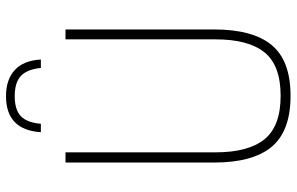

<svg xmlns="http://www.w3.org/2000/svg" viewBox="-194 -784 987 639"><g transform="rotate(-90 299.5 -464.5)"><path d="M300 9Q183 9 130.5 -53.8Q78 -116.5 78 -246V-740H112V-241Q112 -131.5 155.5 -77.8Q199 -24 300 -24Q401.5 -24 444.8 -77.8Q488 -131.5 488 -241V-740H521V-246Q521 -116.5 469 -53.8Q417 9 300 9ZM179 -822Q186.5 -938 299 -938Q354 -938 385.8 -909Q417.5 -880 421 -822H393Q388 -868.5 366 -888.8Q344 -909 299 -909Q254 -909 232.5 -888.8Q211 -868.5 207 -822Z"/></g></svg>

Font: Encode Sans Condensed Condensed Thin
Style: Regular
Weight: 100
Width: 3
Designer: Multiple Designers
Foundry: Impallari Type
Version: Version 3.000; ttfautohint (v1.8.3) -l 8 -r 50 -G 200 -x 14 